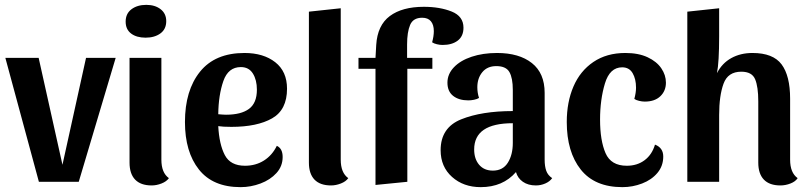

<svg xmlns="http://www.w3.org/2000/svg" viewBox="-20 -748 3331 790"><path d="M2 -510H139L237 -70L334 -510H456L304 0H140Z M664 -661Q664 -628 640 -610.5Q616 -593 579 -593Q542 -593 519.5 -610Q497 -627 497 -659Q497 -692 521 -710Q545 -728 582 -728Q618 -728 641 -710Q664 -692 664 -661ZM675 -15Q665 -1 644.5 7Q624 15 604 15Q559 15 536 -9Q513 -33 513 -79V-510H644V-91Q644 -37 675 -15Z M1143 -102Q1143 -64 1117.5 -36Q1092 -8 1052 7Q1012 22 970 22Q856 22 798.5 -50.5Q741 -123 741 -246Q741 -376 803 -453Q865 -530 986 -530Q1064 -530 1112.5 -492Q1161 -454 1161 -383Q1161 -296 1099.5 -261Q1038 -226 932 -226Q897 -226 878 -229Q882 -154 905 -110Q928 -66 988 -66Q1032 -66 1066 -87.5Q1100 -109 1119 -148Q1143 -137 1143 -102ZM878 -278Q900 -276 910 -276Q972 -276 1004.5 -300Q1037 -324 1037 -379Q1037 -419 1020.5 -445.5Q1004 -472 971 -472Q919 -472 899 -414.5Q879 -357 878 -278Z M1413 -15Q1403 -1 1382.5 7Q1362 15 1342 15Q1297 15 1274 -9Q1251 -33 1251 -79V-700L1382 -714V-91Q1382 -37 1413 -15Z M1455 -465V-510H1525L1528 -563Q1533 -644 1584 -682Q1635 -720 1724 -720Q1790 -720 1838.5 -700.5Q1887 -681 1887 -634Q1887 -599 1863.5 -581Q1840 -563 1801 -563Q1790 -563 1777.5 -566Q1765 -569 1758 -574Q1765 -599 1765 -620Q1765 -646 1753 -660.5Q1741 -675 1717 -675Q1680 -675 1667.5 -645.5Q1655 -616 1655 -565V-510H1759V-465H1656V0L1525 13V-465Z M1958 22Q1887 22 1840 -20Q1793 -62 1793 -130Q1793 -223 1877.5 -257Q1962 -291 2090 -291V-378Q2090 -427 2076 -451.5Q2062 -476 2022 -476Q1985 -476 1964.5 -451Q1944 -426 1944 -389Q1944 -366 1951 -345Q1943 -340 1930.5 -337.5Q1918 -335 1907 -335Q1868 -335 1844.5 -353.5Q1821 -372 1821 -408Q1821 -443 1847.5 -471Q1874 -499 1920.5 -514.5Q1967 -530 2025 -530Q2116 -530 2168.5 -488.5Q2221 -447 2221 -366V-91Q2221 -64 2227.5 -45.5Q2234 -27 2252 -15Q2242 -1 2223.5 7Q2205 15 2185 15Q2153 15 2131.5 0Q2110 -15 2103 -40Q2049 22 1958 22ZM2090 -160V-241Q1931 -241 1931 -133Q1931 -94 1951.5 -70Q1972 -46 2008 -46Q2049 -46 2069.5 -78.5Q2090 -111 2090 -160Z M2449 -256Q2449 -170 2471.5 -118Q2494 -66 2559 -66Q2602 -66 2632.5 -89Q2663 -112 2675 -153Q2709 -140 2709 -104Q2709 -65 2685 -36.5Q2661 -8 2622 7Q2583 22 2541 22Q2427 22 2369.5 -50.5Q2312 -123 2312 -246Q2312 -328 2339.5 -392Q2367 -456 2421.5 -493Q2476 -530 2553 -530Q2607 -530 2644.5 -512.5Q2682 -495 2701 -467Q2720 -439 2720 -408Q2720 -374 2697 -352Q2674 -330 2633 -330Q2622 -330 2609.5 -333Q2597 -336 2590 -341Q2597 -367 2597 -387Q2597 -423 2583 -447Q2569 -471 2540 -471Q2489 -471 2469 -404.5Q2449 -338 2449 -256Z M2930 -447Q2951 -488 2989 -509Q3027 -530 3076 -530Q3161 -530 3196 -483Q3231 -436 3231 -342V-91Q3231 -37 3262 -15Q3253 -1 3232.5 7Q3212 15 3191 15Q3146 15 3123 -9Q3100 -33 3100 -79V-331Q3100 -391 3087 -422Q3074 -453 3030 -453Q2975 -453 2957 -403.5Q2939 -354 2939 -275V0H2808V-700L2939 -714V-599Q2939 -492 2930 -447Z"/></svg>

Font: Sansita Medium
Style: Regular
Weight: 500
Designer: Pablo Cosgaya
Foundry: Omnibus-Type
Version: Version 1.006